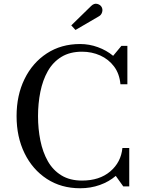

<svg xmlns="http://www.w3.org/2000/svg" viewBox="-20 -995 801 1025"><path d="M509 -908.5 383 -835 360.5 -859.5 466.5 -963Q482.5 -978.5 499 -974.2Q515.5 -970 522.5 -957.5Q529.5 -945 525.2 -930.2Q521 -915.5 509 -908.5ZM670 -205V0H638L598 -56Q562 -25 513 -7.5Q464 10 408 10Q306.5 10 230 -40Q153.5 -90 111 -177Q68.5 -264 68.5 -375Q68.5 -486.5 111 -573.2Q153.5 -660 230 -710Q306.5 -760 408 -760Q456.5 -760 502.5 -743.2Q548.5 -726.5 584 -697L628 -750H660V-545H623Q618 -601.5 588.8 -640.2Q559.5 -679 514.8 -699Q470 -719 418 -719Q353 -719 307.8 -691.2Q262.5 -663.5 235.2 -615.2Q208 -567 195.5 -505Q183 -443 183 -375Q183 -307 195.5 -245Q208 -183 235.2 -134.8Q262.5 -86.5 307.8 -58.8Q353 -31 418 -31Q511 -31 568.5 -79.8Q626 -128.5 633.5 -205Z"/></svg>

Font: Bodoni* 06pt
Style: Regular
Weight: 400
Version: Version 2.3